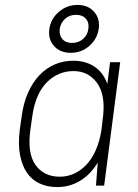

<svg xmlns="http://www.w3.org/2000/svg" viewBox="-20 -752 560 778"><path d="M212 6Q171 6 139.5 -9Q108 -24 88.5 -53Q69 -82 61 -125Q53 -168 60 -225L67 -275Q74 -332 93 -375Q112 -418 139.5 -447Q167 -476 202 -491Q237 -506 277 -506Q326 -506 362 -482.5Q398 -459 415 -412L426 -500H467L402 0H369L376 -93Q346 -44 304 -19Q262 6 212 6ZM222 -36Q253 -36 280.5 -48.5Q308 -61 330.5 -85Q353 -109 368.5 -144.5Q384 -180 391 -225L398 -284Q407 -371 372 -417.5Q337 -464 278 -464Q214 -464 168 -416.5Q122 -369 110 -275L103 -225Q90 -131 124 -83.5Q158 -36 222 -36ZM267 -538Q223 -538 198.5 -566Q174 -594 180 -635Q186 -676 218.5 -704Q251 -732 294 -732Q337 -732 361.5 -704Q386 -676 380 -635Q374 -594 342 -566Q310 -538 267 -538ZM272 -578Q298 -578 316.5 -594Q335 -610 338 -635Q342 -660 328 -676Q314 -692 288 -692Q262 -692 244 -676Q226 -660 222 -635Q219 -610 232.5 -594Q246 -578 272 -578Z"/></svg>

Font: Retni Sans Light
Style: Italic
Weight: 300
Italic angle: -8°
Designer: Vitaly Kuzmin
Foundry: ParaType Ltd.
Version: Version 1.00;June 10, 2019;FontCreator 11.5.0.2425 64-bit; t